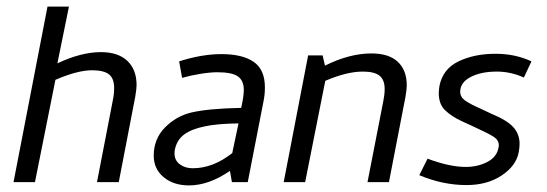

<svg xmlns="http://www.w3.org/2000/svg" viewBox="-20 -552 1657 582"><path d="M326 -285Q326 -314 310.5 -326.5Q295 -339 259 -339Q215 -339 148 -310L86 0H21L124 -532H189L154 -360Q226 -394 286 -394Q338 -394 366 -367.5Q394 -341 394 -294Q394 -283 390 -259L340 0H274L322 -248Q326 -267 326 -285Z M532 -316 523 -366Q592 -388 651 -388Q715 -388 749 -364.5Q783 -341 783 -287Q783 -266 779 -246L731 0H683L677 -34Q613 10 553 10Q506 10 476 -15Q446 -40 446 -80Q446 -131 480 -165.5Q514 -200 560 -211Q612 -223 711 -225Q719 -259 719 -279Q719 -308 701 -320.5Q683 -333 639 -333Q617 -333 586.5 -328Q556 -323 532 -316ZM684 -88 703 -178Q637 -177 601 -169Q561 -161 538.5 -144.5Q516 -128 510 -98Q509 -94 509 -87Q509 -66 525 -54Q541 -42 564 -42Q626 -42 684 -88Z M1146 -282Q1146 -310 1130.5 -322.5Q1115 -335 1080 -335Q1031 -335 966 -307L905 0H840L914 -384H958L965 -353Q1039 -390 1106 -390Q1159 -390 1186 -364.5Q1213 -339 1213 -293Q1213 -282 1209 -258L1159 0H1094L1142 -246Q1146 -265 1146 -282Z M1491 -104Q1492 -107 1492 -112Q1492 -127 1477 -137Q1462 -147 1416 -168L1379 -185Q1349 -199 1329.5 -217.5Q1310 -236 1310 -270Q1310 -277 1312 -291Q1322 -343 1370 -366Q1418 -389 1482 -389Q1542 -389 1591 -366L1568 -317Q1528 -335 1486 -335Q1438 -335 1406.5 -318.5Q1375 -302 1375 -274Q1375 -258 1389.5 -247.5Q1404 -237 1438 -222L1472 -206Q1516 -188 1535.5 -167Q1555 -146 1555 -116Q1555 -104 1552 -89Q1544 -49 1500.5 -20Q1457 9 1394 9Q1322 9 1251 -21L1276 -71Q1343 -46 1392 -46Q1428 -46 1457 -61Q1486 -76 1491 -104Z"/></svg>

Font: Cambay Devanagari
Style: Italic
Weight: 400
Italic angle: -11°
Designer: Pooja Saxena
Foundry: Pooja Saxena
Version: Version 1.018;PS 001.018;hotconv 1.0.70;makeotf.lib2.5.58329